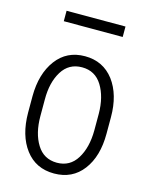

<svg xmlns="http://www.w3.org/2000/svg" viewBox="-111 -786 674 867"><g transform="rotate(15 226.5 -352.5)"><path d="M100.1 -225.1Q100.1 -144.5 132.3 -92.8Q164.1 -41 225.6 -40.5Q287.1 -40.5 319.3 -92.8Q351.6 -145 352.1 -225.1V-302.7Q351.6 -381.8 319.3 -434.1Q287.1 -486.3 225.6 -486.3Q164.1 -486.3 131.8 -434.1Q99.6 -381.8 100.1 -302.7ZM42.5 -302.7Q43 -407.2 91.8 -472.7Q140.6 -538.1 225.6 -538.1Q310.5 -538.1 360.4 -472.7Q409.2 -407.2 409.2 -302.7V-225.1Q409.2 -119.1 360.4 -54.7Q311.5 9.8 226.1 9.8Q140.6 9.8 91.8 -54.7Q43 -119.1 42.5 -225.1ZM366.7 -666H91.3V-714.8H366.7Z"/></g></svg>

Font: RobotoCondensed-Light
Style: Light
Weight: 300
Designer: Google
Version: Version 1.200311; 2013